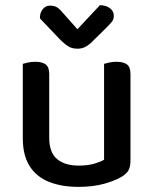

<svg xmlns="http://www.w3.org/2000/svg" viewBox="-20 -715 598 749"><path d="M69 -175V-260H172V-178Q172 -120 202.5 -94.5Q233 -69 287 -69Q323 -69 348 -76.5Q373 -84 386 -92V-260H489V-88Q489 -66 482 -52Q475 -38 454 -25Q429 -10 386 2Q343 14 286 14Q219 14 170 -6Q121 -26 95 -68Q69 -110 69 -175ZM489 -210H386V-466Q393 -468 406 -471Q419 -474 433 -474Q462 -474 475.5 -463.5Q489 -453 489 -426ZM172 -210H69V-466Q76 -468 89 -471Q102 -474 117 -474Q145 -474 158.5 -463.5Q172 -453 172 -426ZM227 -663 282 -601 370 -695Q395 -694 409.5 -682.5Q424 -671 424 -653Q424 -639 415.5 -629Q407 -619 393 -605L334 -547Q322 -536 309.5 -530.5Q297 -525 282 -525Q270 -525 260 -528Q250 -531 240.5 -538Q231 -545 218 -557L136 -643Q135 -655 139.5 -666.5Q144 -678 153 -685.5Q162 -693 176 -693Q191 -693 201.5 -687Q212 -681 227 -663Z"/></svg>

Font: Baloo Bhaijaan 2 Medium
Style: Regular
Weight: 500
Designer: Sanskriti Dholi, Noopur Datye and Ek Type
Foundry: Ek Type
Version: Version 1.701